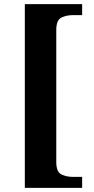

<svg xmlns="http://www.w3.org/2000/svg" viewBox="-20 -780 454 928"><path d="M100 128V-760H377V-707H334Q300 -707 276 -694.5Q252 -682 252 -635V3Q252 50 276 62.5Q300 75 334 75H377V128Z"/></svg>

Font: Noto Serif Vithkuqi
Style: Regular
Weight: 400
Version: Version 1.005